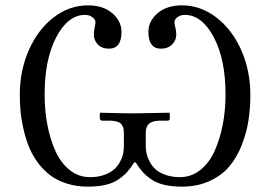

<svg xmlns="http://www.w3.org/2000/svg" viewBox="-20 -678 994 710"><path d="M438 -188Q438 -211.9 425.5 -221.9Q413.1 -231.9 383.8 -231.9H356.9Q354 -231.9 351.6 -234.4Q349.1 -236.8 349.1 -240.2V-258.8L351.1 -261.2Q438 -258.8 477.1 -258.8L606 -261.2L607.9 -258.8V-240.2Q607.9 -231.9 600.1 -231.9H574.2Q544.4 -231.9 531.7 -220.9Q519 -210 519 -188V-136.2Q519 -122.1 522.5 -107.9Q525.9 -93.8 534.7 -77.9Q543.5 -62 557.1 -50.3Q570.8 -38.6 593.5 -30.8Q616.2 -22.9 645 -22.9Q687.5 -22.9 720.7 -49.3Q753.9 -75.7 773.7 -119.9Q793.5 -164.1 803.7 -217.3Q814 -270.5 814 -329.1Q814 -458.5 770.3 -540.8Q726.6 -623 663.1 -623Q648.4 -623 636.7 -614.7Q625 -606.4 625 -596.2Q625 -589.8 628.4 -576.4Q631.8 -563 631.8 -549.8Q631.8 -529.3 616.5 -513.7Q601.1 -498 575.2 -498Q528.8 -498 528.8 -560.1Q528.8 -599.6 562.5 -628.9Q596.2 -658.2 652.8 -658.2Q721.7 -658.2 780 -613.5Q838.4 -568.8 872.1 -492.7Q905.8 -416.5 905.8 -327.1Q905.8 -278.3 898.9 -233.2Q892.1 -188 874.3 -142.3Q856.4 -96.7 828.6 -63.2Q800.8 -29.8 755.6 -8.8Q710.4 12.2 652.8 12.2Q615.7 12.2 587.6 5.6Q559.6 -1 539.8 -14.6Q520 -28.3 507.6 -42.2Q495.1 -56.2 481.9 -77.1H476.1Q462.9 -56.2 450.4 -42.2Q438 -28.3 418.2 -14.6Q398.4 -1 370.4 5.6Q342.3 12.2 305.2 12.2Q263.7 12.2 228.3 1.2Q192.9 -9.8 167.5 -28.6Q142.1 -47.4 122.1 -73.7Q102.1 -100.1 89.4 -129.6Q76.7 -159.2 68.4 -193.6Q60.1 -228 56.6 -260.5Q53.2 -293 53.2 -327.1Q53.2 -416.5 86.7 -492.7Q120.1 -568.8 178.2 -613.5Q236.3 -658.2 305.2 -658.2Q361.8 -658.2 395.5 -628.9Q429.2 -599.6 429.2 -560.1Q429.2 -498 382.8 -498Q356.9 -498 342 -513.4Q327.1 -528.8 327.1 -549.8Q327.1 -563 330.1 -576.4Q333 -589.8 333 -596.2Q333 -606.4 321.3 -614.7Q309.6 -623 294.9 -623Q231.4 -623 188.2 -540.8Q145 -458.5 145 -329.1Q145 -270.5 155 -217.3Q165 -164.1 184.8 -119.9Q204.6 -75.7 237.5 -49.3Q270.5 -22.9 313 -22.9Q341.8 -22.9 364.3 -30.8Q386.7 -38.6 400.4 -50.3Q414.1 -62 422.9 -77.9Q431.6 -93.8 434.8 -107.9Q438 -122.1 438 -136.2Z"/></svg>

Font: Common Serif News
Style: Regular
Weight: 450
Designer: Philipp H. Poll, Khaled Hosny
Foundry: Stefan Peev, Context Ltd.
Version: Version 1.026